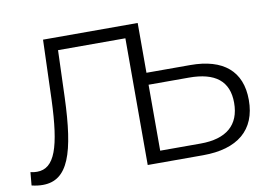

<svg xmlns="http://www.w3.org/2000/svg" viewBox="-76 -821 1337 949"><g transform="rotate(-10 593.0 -346.5)"><path d="M667 -450V-700H192L182 -400C173 -164 139 -62 50 -62C39 -62 30 -63 17 -66L11 0C32 5 49 7 67 7C194 7 238 -122 248 -402L256 -636H594V0H872C1045 0 1142 -79 1142 -230C1142 -375 1052 -450 887 -450ZM667 -59V-390H870C1001 -390 1068 -338 1068 -229C1068 -117 999 -59 870 -59Z"/></g></svg>

Font: Talent
Style: Regular
Weight: 400
Designer: Mike Powis
Version: Version 1.001;hotconv 1.0.109;makeotfexe 2.5.65596